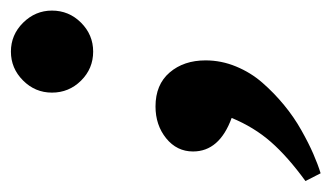

<svg xmlns="http://www.w3.org/2000/svg" viewBox="-195 -307 608 352"><g transform="rotate(-90 109.0 -131.0)"><path d="M190.4 -264.2Q159.2 -264.2 137.2 -286.4Q115.2 -308.6 115.2 -339.8Q115.2 -370.6 137.5 -392.8Q159.7 -415 190.4 -415Q221.2 -415 243.4 -392.6Q265.6 -370.1 265.6 -339.8Q265.6 -308.6 243.4 -286.4Q221.2 -264.2 190.4 -264.2ZM-32.7 152.8 -46.9 125Q-2 92.3 24.9 61.5Q51.8 30.8 68.8 -10.3Q7.3 -32.7 7.3 -81.1Q7.3 -110.8 31.5 -130.4Q55.7 -149.9 89.8 -149.9Q129.9 -149.9 152.1 -124Q174.3 -98.1 174.3 -58.1Q174.3 -29.3 163.1 -2.2Q151.9 24.9 133.3 46.1Q114.7 67.4 92.5 85.7Q70.3 104 46.4 117.4Q22.5 130.9 2.9 139.4Q-16.6 147.9 -32.7 152.8Z"/></g></svg>

Font: Elstob 18pt SemiBold
Style: Italic
Weight: 600
Italic angle: -20°
Designer: Peter S. Baker
Version: Version 1.015